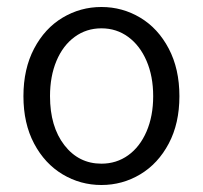

<svg xmlns="http://www.w3.org/2000/svg" viewBox="-20 -517 580 549"><path d="M47 -242Q47 -320 77.5 -378Q108 -436 159 -466.5Q210 -497 270 -497Q330 -497 381 -466.5Q432 -436 462.5 -378Q493 -320 493 -242Q493 -164 462.5 -106.5Q432 -49 381 -18.5Q330 12 270 12Q210 12 159 -18.5Q108 -49 77.5 -106.5Q47 -164 47 -242ZM418 -242Q418 -299 399 -343Q380 -387 346.5 -411.5Q313 -436 270 -436Q227 -436 193.5 -411.5Q160 -387 141.5 -343Q123 -299 123 -242Q123 -155 164 -102Q205 -49 270 -49Q313 -49 346.5 -73Q380 -97 399 -141Q418 -185 418 -242Z"/></svg>

Font: Assistant-zap
Style: zap
Weight: 400
Designer: Hebrew By Ben Nathan, Latin by Paul Hunt
Version: Version 2.001